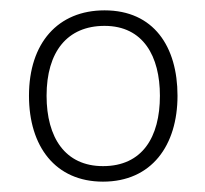

<svg xmlns="http://www.w3.org/2000/svg" viewBox="-20 -744 397 371"><path d="M323 -559C323 -654 277 -724 182 -724C92 -724 36 -661 36 -559C36 -461 87 -393 179 -393C273 -393 323 -463 323 -559ZM70 -559C70 -644 110 -694 182 -694C257 -694 289 -635 289 -559C289 -479 255 -423 179 -423C106 -423 70 -478 70 -559Z"/></svg>

Font: Noto Sans Malayalam ExtraLight
Style: Regular
Weight: 200
Designer: Jelle Bosma - Monotype Design Team
Foundry: Monotype Imaging Inc.
Version: Version 2.104